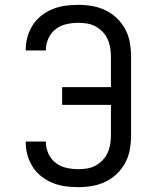

<svg xmlns="http://www.w3.org/2000/svg" viewBox="-20 -763 640 791"><path d="M303 8Q276 8 249.5 4.5Q223 1 198 -9Q173 -19 151.5 -35.5Q130 -52 115.5 -74.5Q101 -97 93.5 -123Q86 -149 86 -176V-180H169V-177Q169 -153 179.5 -130Q190 -107 209.5 -92Q229 -77 253.5 -71.5Q278 -66 303 -66Q321 -66 339.5 -69Q358 -72 374 -81Q390 -90 403 -103.5Q416 -117 423.5 -133.5Q431 -150 434 -168Q437 -186 437 -205V-331H236V-404H437V-530Q437 -549 434 -567Q431 -585 423.5 -601.5Q416 -618 403 -631.5Q390 -645 374 -654Q358 -663 339.5 -666Q321 -669 303 -669Q278 -669 253.5 -663.5Q229 -658 209.5 -643Q190 -628 179.5 -605Q169 -582 169 -558V-555H86V-559Q86 -586 93.5 -612Q101 -638 115.5 -660.5Q130 -683 151.5 -699.5Q173 -716 198 -726Q223 -736 249.5 -739.5Q276 -743 303 -743Q332 -743 360.5 -738Q389 -733 415 -720.5Q441 -708 462 -687.5Q483 -667 496.5 -641.5Q510 -616 515 -587.5Q520 -559 520 -530V-205Q520 -176 515 -147.5Q510 -119 496.5 -93.5Q483 -68 462 -47.5Q441 -27 415 -14.5Q389 -2 360.5 3Q332 8 303 8Z"/></svg>

Font: R Plex Mono
Style: Regular
Weight: 400
Monospace: yes
Designer: Belleve Invis
Foundry: Belleve Invis
Version: Version 31.8.0